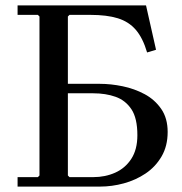

<svg xmlns="http://www.w3.org/2000/svg" viewBox="-20 -690 673 710"><path d="M45 0V-35H120L126 -41V-629L120 -635H45V-670H520L557 -506L524 -496Q508 -550 482 -580Q456 -610 415.5 -622.5Q375 -635 314 -635H237L231 -629V-380H350Q390 -380 433.5 -371Q477 -362 514.5 -342Q552 -322 576 -287.5Q600 -253 600 -202Q600 -150 577.5 -111.5Q555 -73 518.5 -48.5Q482 -24 438 -12Q394 0 350 0ZM231 -41 237 -35H325Q369 -35 406 -51.5Q443 -68 465.5 -102.5Q488 -137 488 -190Q488 -253 466 -286Q444 -319 407.5 -332Q371 -345 325 -345H231Z"/></svg>

Font: Brygada 1918 Medium
Style: Regular
Weight: 500
Designer: Mateusz Machalski | Borys Kosmynka | Przemek Hoffer
Foundry: NIEPODLEGLA 2018
Version: Version 3.006